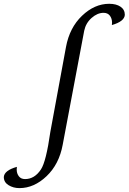

<svg xmlns="http://www.w3.org/2000/svg" viewBox="-179 -758 668 997"><path d="M-78.1 218.8Q-109.9 218.8 -134.5 203.6Q-159.2 188.5 -159.2 161.1Q-156.7 127 -91.3 108.4L-92.3 122.1Q-92.3 142.6 -81.3 157.2Q-70.3 171.9 -48.8 171.9Q0.5 171.9 33.7 121.6Q60.5 81.1 82.5 -73.7L163.6 -513.7Q182.1 -614.3 247.1 -676.3Q312 -738.3 388.2 -738.3Q424.8 -738.3 447 -723.1Q469.2 -708 469.2 -680.7Q466.8 -646.5 401.9 -627.9L402.8 -640.1Q402.8 -661.6 391.6 -676.5Q380.4 -691.4 358.9 -691.4Q326.7 -691.4 296.6 -664.8Q266.6 -638.2 258.3 -598.6L146.5 -5.9Q127.9 94.7 63 156.7Q-2 218.8 -78.1 218.8Z"/></svg>

Font: Kelvinch
Style: Italic
Weight: 400
Italic angle: -10°
Designer: Paul James Miller
Foundry: High-Logic / Made with FontCreator
Version: Version 3.40;July 22, 2017;FontCreator 11.0.0.2388 64-bit